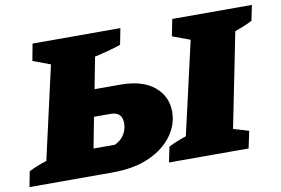

<svg xmlns="http://www.w3.org/2000/svg" viewBox="-115 -780 1318 900"><g transform="rotate(-10 544.5 -330.0)"><path d="M-43 0 -29 -73Q-9 -83 12.5 -91.5Q34 -100 56 -107L156 -549L73 -580L88 -660H506L491 -583Q461 -573 429.5 -564.5Q398 -556 366 -549L337 -399H460Q564 -399 620.5 -352.5Q677 -306 677 -232Q677 -171 638.5 -118Q600 -65 528 -32.5Q456 0 353 0ZM621 0 636 -73Q656 -83 677 -91.5Q698 -100 720 -107L821 -549L737 -580L753 -660H1132L1117 -587Q1098 -577 1077 -568.5Q1056 -560 1034 -552L944 -103L1017 -81L1000 0ZM284 -126H386Q416 -140 431 -165Q446 -190 446 -218Q446 -272 391 -272H312Z"/></g></svg>

Font: Piazzolla SC Black
Style: Italic
Weight: 900
Italic angle: -11.3°
Designer: Juan Pablo del Peral
Foundry: Huerta Tipografica
Version: Version 1.330